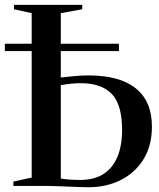

<svg xmlns="http://www.w3.org/2000/svg" viewBox="-39 -763 654 788"><path d="M323 5.5Q304 5.5 274.8 4.2Q245.5 3 215.2 1.8Q185 0.5 159.5 0H16V-18L91 -34V-709L18.5 -725V-743H298.5V-725L210.5 -709V-445Q239 -448 268 -450.8Q297 -453.5 324 -453.5Q452.5 -453.5 518.5 -400.2Q584.5 -347 584.5 -243.5Q584.5 -165.5 550.2 -109.8Q516 -54 456.8 -24.2Q397.5 5.5 323 5.5ZM289.5 -24.5Q347.5 -24.5 385.5 -48.8Q423.5 -73 442.8 -118.8Q462 -164.5 462 -229.5Q462 -334.5 419.2 -378Q376.5 -421.5 294 -421.5Q270.5 -421.5 250.5 -419.2Q230.5 -417 210.5 -413.5V-30.5Q222 -28 243 -26.2Q264 -24.5 289.5 -24.5ZM449 -583.5V-553.5H-19V-583.5Z"/></svg>

Font: Merriweather 144pt Medium
Style: Regular
Weight: 500
Version: Version 2.100